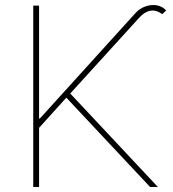

<svg xmlns="http://www.w3.org/2000/svg" viewBox="-20 -750 695 770"><path d="M113.3 0V-727.5H136.7V-274.4H139.6L519.5 -693.4Q537.1 -714.4 560.8 -723.4Q584.5 -732.4 607.7 -728.8Q630.9 -725.1 646.5 -708L630.9 -693.4Q605.5 -711.4 582 -706.8Q558.6 -702.1 537.1 -677.7L261.7 -375L613.3 0H582L246.1 -358.4L136.7 -237.3V0Z"/></svg>

Font: Inter Tight Thin
Style: Regular
Weight: 250
Designer: Rasmus Andersson
Foundry: rsms
Version: Version 3.004